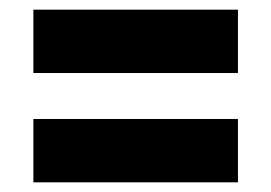

<svg xmlns="http://www.w3.org/2000/svg" viewBox="-20 -506 561 397"><path d="M472 -486V-355H49V-486ZM472 -260V-129H49V-260Z"/></svg>

Font: Georama
Style: Bold
Weight: 700
Designer: Jean-Baptiste Levee
Foundry: Production Type
Version: Version 1.000